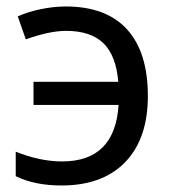

<svg xmlns="http://www.w3.org/2000/svg" viewBox="-20 -566 534 596"><path d="M170.9 9.8Q88.4 9.8 28.8 -19V-95.2Q104 -64.9 172.9 -64.9Q336.9 -64.9 348.1 -240.2H84V-312H347.2Q340.3 -394 300.8 -432.1Q261.2 -470.2 185.1 -470.2Q133.8 -470.2 60.1 -443.8L35.2 -515.1Q66.4 -529.3 106.7 -537.6Q147 -545.9 184.1 -545.9Q309.6 -545.9 374.3 -474.9Q439 -403.8 439 -268.1Q439 -135.7 368.9 -63Q298.8 9.8 170.9 9.8Z"/></svg>

Font: NotoSans
Style: Regular
Weight: 400
Designer: Monotype Design team
Foundry: Monotype Imaging Inc.
Version: Version 1.04; ttfautohint (v1.4.1)